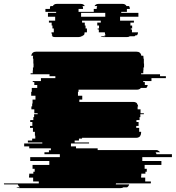

<svg xmlns="http://www.w3.org/2000/svg" viewBox="-116 -965 902 985"><path d="M687 -174H766V-159H614V-139H712V-119H626V-99H637V-84H630V-74H609V-64H608V-54H629V-34H658V-27Q658 -25 657 -24H479Q478 -22 478 -19H547Q544 -9 536 -4H517Q512 0 503 0H-18Q-26 0 -33 -4H-14Q-21 -9 -25 -19H-95Q-96 -21 -96 -24H83V-34H54V-54H33V-64H34V-74H55V-84H62V-99H51V-119H137V-139H39V-159H191V-174H112V-184H135V-194H145V-204H34V-214H8V-229H101V-234H27V-244H49V-254H65V-269H63V-289H53V-309H38V-319H50V-339H39V-349H55V-364H59V-379H77V-384H60V-404H45V-419H49V-434H51V-454H66V-474H44V-494H47V-514H75V-529H60V-544H52V-549H94V-564H168V-574H138V-584H41V-589H52V-604H53V-619H56V-639H55V-664H53V-673Q53 -677 54 -679H44Q48 -700 70 -700H583Q606 -700 609 -679H619Q620 -677 620 -673V-664H622V-639H623V-619H620V-604H619V-589H608V-584H705V-574H735V-564H661V-549H619V-544H627V-529H642Q640 -519 635 -514H607Q600 -505 587 -505H287V-494H284V-474H306V-454H291V-442H569Q580 -442 588 -434H586Q591 -429 593 -419H590V-404H605V-384H622V-379H604V-364H600V-349H584V-339H595V-319H583V-309H598V-289H608V-285Q608 -274 603 -269H605Q597 -258 583 -258H305V-254H289V-244H267V-234H341V-229H248V-214H274V-204H385V-195H693Q698 -195 701 -194H690Q700 -191 705 -184H682Q686 -178 687 -174ZM594 -879H500V-859H571V-849H553V-834H562V-819H555V-814H561V-799H592V-798Q592 -791 587 -784H580Q576 -780 574 -779H550Q545 -775 537 -775H413Q404 -775 400 -779H424Q421 -781 419 -784H426Q422 -789 422 -798V-799H391V-814H385V-819H392V-834H383V-849H401V-859H305V-849H319V-834H323V-819H330V-799H318V-798Q318 -789 314 -784H310Q309 -783 308 -781.5Q307 -780 305 -779H302Q297 -775 288 -775H164Q156 -775 151 -779H154Q151 -781 149 -784H153Q148 -791 148 -798V-799H160V-819H153V-834H149V-849H135V-859H167V-879H130V-899H172V-904H117V-919H140V-922Q140 -930 143 -934H155Q161 -945 175 -945H299Q313 -945 319 -934H307Q310 -930 310 -922V-919H287V-904H365V-919H380V-922Q380 -930 383 -934H369Q375 -945 389 -945H513Q527 -945 533 -934H546Q550 -928 550 -922V-919H535V-904H506V-899H594ZM424 -879V-899H300V-879Z"/></svg>

Font: Rubik Glitch
Style: Regular
Weight: 400
Designer: Hubert and Fischer, NaN
Foundry: Hubert and Fischer, NaN
Version: Version 2.200